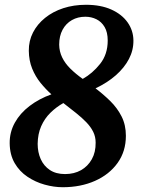

<svg xmlns="http://www.w3.org/2000/svg" viewBox="-20 -771 592 803"><path d="M242.5 12Q205.5 12 166.8 1.2Q128 -9.5 94.8 -31.8Q61.5 -54 41.2 -89Q21 -124 20.5 -172Q20 -218 42 -257.8Q64 -297.5 103.8 -327.8Q143.5 -358 195 -376.5Q171 -398 149.5 -424.5Q128 -451 114.5 -484.2Q101 -517.5 100.5 -558.5Q100 -600 118 -635Q136 -670 168.5 -696.2Q201 -722.5 244.8 -736.8Q288.5 -751 339.5 -751Q401.5 -751 445.8 -731Q490 -711 513.8 -677.2Q537.5 -643.5 538 -602Q538.5 -561 519.2 -524.2Q500 -487.5 464.5 -456.2Q429 -425 379.5 -401.5Q412.5 -376.5 441.5 -348Q470.5 -319.5 488.5 -284Q506.5 -248.5 506.5 -203Q506.5 -138 471.8 -89.5Q437 -41 377.2 -14.5Q317.5 12 242.5 12ZM326 -441Q367 -464 398.8 -504Q430.5 -544 430.5 -601.5Q430.5 -636 417.5 -658Q404.5 -680 383.2 -690.5Q362 -701 337 -701Q305.5 -701 280.8 -687Q256 -673 241.8 -646.8Q227.5 -620.5 227.5 -584Q228 -555.5 240 -530.8Q252 -506 274.2 -484Q296.5 -462 326 -441ZM252 -43Q290 -43 318.8 -59.2Q347.5 -75.5 364 -105Q380.5 -134.5 380 -174.5Q380 -199 369.8 -219.8Q359.5 -240.5 341.2 -259.5Q323 -278.5 298.5 -298Q274 -317.5 245 -340Q215.5 -323.5 191 -299.5Q166.5 -275.5 152.2 -243Q138 -210.5 137.5 -169.5Q137.5 -134.5 150.2 -105.8Q163 -77 188.5 -60Q214 -43 252 -43Z"/></svg>

Font: Merriweather 24pt SemiCondensed
Style: Bold Italic
Weight: 700
Width: 4
Italic angle: -7.8°
Designer: Eben Sorkin
Foundry: Eben Sorkin
Version: Version 2.101